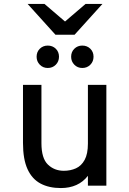

<svg xmlns="http://www.w3.org/2000/svg" viewBox="-20 -941 656 973"><path d="M288.5 12Q228.5 12 185.5 -10.8Q142.5 -33.5 119.5 -83.8Q96.5 -134 96.5 -217V-511H190V-215.5Q190 -138.5 222.8 -107Q255.5 -75.5 303.5 -75.5Q337 -75.5 364.8 -88Q392.5 -100.5 409 -130.8Q425.5 -161 425.5 -213.5V-511H519V0H425.5V-50Q401.5 -19 367 -3.5Q332.5 12 288.5 12ZM222 -596.5Q198 -596.5 181.8 -613Q165.5 -629.5 165.5 -653.5Q165.5 -678 181.8 -694Q198 -710 222 -710Q246.5 -710 262.8 -694Q279 -678 279 -653.5Q279 -629.5 262.8 -613Q246.5 -596.5 222 -596.5ZM397 -596.5Q373 -596.5 356.8 -613Q340.5 -629.5 340.5 -653.5Q340.5 -678 356.8 -694Q373 -710 397 -710Q421.5 -710 437.8 -694Q454 -678 454 -653.5Q454 -629.5 437.8 -613Q421.5 -596.5 397 -596.5ZM261 -765 120 -921H205.5L309.5 -832L413.5 -921H499L358 -765Z"/></svg>

Font: Overpass Mono Light Medium
Style: Regular
Weight: 500
Monospace: yes
Version: Version 4.000